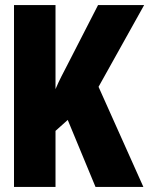

<svg xmlns="http://www.w3.org/2000/svg" viewBox="-20 -734 603 754"><path d="M35 0V-714H198V-384Q209 -410 221 -433.5Q233 -457 245 -480L365 -714H546L367 -393L543 0H355L246 -263L198 -220V0Z"/></svg>

Font: Noto Sans Mono SemiCondensed Black
Style: Regular
Weight: 900
Width: 4
Designer: Monotype Design Team
Foundry: Monotype Imaging Inc.
Version: Version 2.014; ttfautohint (v1.8.4.7-5d5b)